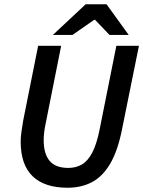

<svg xmlns="http://www.w3.org/2000/svg" viewBox="-20 -869 672 901"><path d="M297 12Q189 12 133 -42Q77 -96 77 -205Q77 -227 81 -253Q85 -279 89 -304L159 -654H267L194 -288Q185 -246 185 -211Q185 -148 212.5 -114.5Q240 -81 301 -81Q336 -81 364 -97Q392 -113 413 -153Q434 -193 448 -264L526 -654H632L553 -264Q533 -162 497.5 -101.5Q462 -41 412 -14.5Q362 12 297 12ZM228 -705 382 -849H480L584 -705H494L426 -776H422L320 -705Z"/></svg>

Font: Source Sans 3 Semibold
Style: Italic
Weight: 600
Italic angle: -11°
Designer: Paul D. Hunt
Foundry: Adobe
Version: Version 3.052;hotconv 1.1.0;makeotfexe 2.6.0